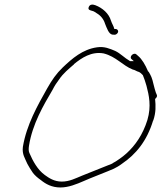

<svg xmlns="http://www.w3.org/2000/svg" viewBox="-20 -838 714 848"><path d="M81 -189C77 -156 90 -140 101 -114C108 -101 116 -88 125 -75C134 -63 147 -52 160 -43C182 -25 209 -10 247 -10C283 -10 319 -25 349 -38C370 -48 464 -84 483 -93C493 -98 506 -105 519 -115C581 -157 629 -216 656 -305L657 -306C669 -341 668 -371 665 -401C671 -406 675 -412 673 -418L668 -430C665 -438 662 -451 658 -466C652 -493 647 -504 636 -522C636 -522 638 -518 633 -524V-525C622 -551 607 -577 590 -591L582 -598C570 -608 549 -587 561 -577L571 -568H554L553 -569C530 -582 512 -602 489 -613C465 -623 441 -634 408 -629C345 -620 299 -580 257 -540C229 -513 210 -486 188 -447C147 -374 97 -287 81 -189ZM108 -194C123 -290 172 -373 212 -441C221 -459 231 -474 241 -487C259 -514 284 -534 307 -554V-555C340 -582 384 -612 438 -602C493 -588 521 -549 566 -531C577 -529 583 -523 591 -521H592C599 -518 606 -512 611 -506C617 -492 622 -476 627 -459C638 -417 649 -369 631 -308C611 -244 578 -196 538 -160C525 -148 494 -125 477 -117V-116C457 -108 363 -70 342 -62C315 -51 287 -36 253 -36C219 -36 196 -52 178 -65C146 -88 125 -127 110 -162C106 -170 106 -181 108 -194ZM212 -440V-441ZM240 -487H241ZM372 -807C367 -794 378 -793 387 -790C394 -789 400 -784 408 -779C425 -769 438 -753 444 -733C452 -714 460 -687 477 -685C486 -684 489 -684 494 -687C507 -696 502 -708 492 -710H485C482 -723 475 -732 470 -747C461 -778 433 -803 401 -815C390 -819 377 -820 372 -807ZM400 -815H401ZM444 -733V-734ZM668 -430 669 -431Z"/></svg>

Font: Stray Cat
Style: LtObl
Weight: 300
Version: Version 1.0